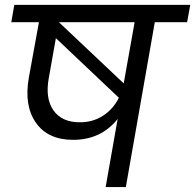

<svg xmlns="http://www.w3.org/2000/svg" viewBox="-20 -760 793 780"><path d="M304.2 -263.2Q357.9 -263.2 399.2 -290.3Q440.4 -317.4 462.9 -362.8L207 -605L178.2 -442.9Q163.1 -360.4 197 -311.8Q231 -263.2 304.2 -263.2ZM482.9 -422.9 526.9 -669.9H219.2L482.9 -420.9ZM25.9 -669.9 38.1 -740.2H752.9L740.2 -669.9H608.9L491.2 0H409.2L458 -276.9Q390.6 -191.9 276.9 -191.9Q174.8 -191.9 126 -261.2Q77.1 -330.6 97.2 -444.8L138.2 -669.9Z"/></svg>

Font: SVN-Poppins
Style: Italic
Weight: 400
Italic angle: -10°
Designer: Ninad Kale (Devanagari), Jonny Pinhorn (Latin)
Foundry: Indian Type Foundry
Version: Version 3.002 2017